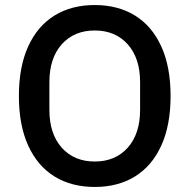

<svg xmlns="http://www.w3.org/2000/svg" viewBox="-20 -730 752 762"><path d="M55 -349Q55 -465 92 -546Q129 -627 196.5 -668.5Q264 -710 356 -710Q448 -710 515.5 -668.5Q583 -627 620 -546Q657 -465 657 -349Q657 -233 620 -152Q583 -71 515.5 -29.5Q448 12 356 12Q264 12 196.5 -29.5Q129 -71 92 -152Q55 -233 55 -349ZM536 -294V-404Q536 -499 487 -554Q438 -609 356 -609Q274 -609 225 -554Q176 -499 176 -404V-294Q176 -199 225 -144Q274 -89 356 -89Q438 -89 487 -144Q536 -199 536 -294Z"/></svg>

Font: IBM Plex Sans KR Medm
Style: Regular
Weight: 500
Designer: Mike Abbink; Paul van der Laan; Pieter van Rosmalen; Wujin Sim; Chorong Kim; Dohee Lee;
Foundry: Sandoll Inc.
Version: Version 1.003